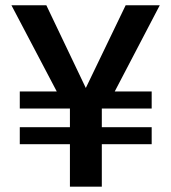

<svg xmlns="http://www.w3.org/2000/svg" viewBox="-20 -700 642 720"><path d="M242.2 0V-159.2H54.2V-223.1H242.2V-293H54.2V-356.9H192.9L22.9 -680.2H153.8L301.8 -370.1L451.2 -680.2H579.1L410.2 -356.9H548.8V-293H361.8V-223.1H548.8V-159.2H361.8V0Z"/></svg>

Font: TASA Orbiter Deck SemiBold
Style: Regular
Weight: 600
Designer: Weizhong Zhang
Version: Version 1.000;Glyphs 3.1.2 (3151)